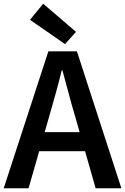

<svg xmlns="http://www.w3.org/2000/svg" viewBox="-22 -1016 675 1036"><path d="M-2 0 239 -739H393L633 0H494L382 -393Q364 -452 348 -514Q332 -576 315 -636H311Q296 -575 279 -513.5Q262 -452 245 -393L132 0ZM140 -200V-303H489V-200ZM329 -778 140 -909 211 -996 388 -844Z"/></svg>

Font: Noto Sans HK Thin SemiBold
Style: Regular
Weight: 600
Version: Version 2.004-H2;hotconv 1.0.118;makeotfexe 2.5.65603